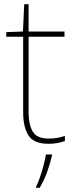

<svg xmlns="http://www.w3.org/2000/svg" viewBox="-20 -679 359 920"><path d="M212 -15Q237 -15 256 -18.5Q275 -22 291 -28V-3Q275 2 256.5 6Q238 10 212 10Q142 10 116.5 -30Q91 -70 91 -140V-503H10V-525L90 -528L96 -659H117V-528H289V-503H117V-143Q117 -82 137 -48.5Q157 -15 212 -15ZM229 67Q220 106 205.5 146Q191 186 170 221H153V215Q161 200 171 171.5Q181 143 189 112.5Q197 82 200 61H229Z"/></svg>

Font: Noto Sans Devanagari Thin
Style: Regular
Weight: 100
Designer: Jelle Bosma - Monotype Design Team
Foundry: Monotype Imaging Inc.
Version: Version 2.004; ttfautohint (v1.8.4.7-5d5b)